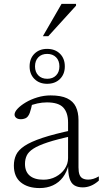

<svg xmlns="http://www.w3.org/2000/svg" viewBox="-20 -946 522 976"><path d="M352.5 -285.5 351.5 -255.5Q271.5 -238.5 223 -222.5Q174.5 -206.5 149.5 -190.2Q124.5 -174 115.8 -155Q107 -136 107 -113Q107 -73.5 131.2 -53Q155.5 -32.5 201 -32.5Q235.5 -32.5 264 -47.8Q292.5 -63 309.2 -88Q326 -113 326 -142.5V-323Q326 -373 301.8 -399.2Q277.5 -425.5 218.5 -425.5Q194.5 -425.5 170 -420.2Q145.5 -415 117.5 -403L144.5 -423Q141.5 -408 138.2 -395.2Q135 -382.5 131.5 -372.8Q128 -363 123 -356.5Q117 -347.5 107 -343.8Q97 -340 86.5 -340Q70.5 -340 62.2 -347Q54 -354 54 -363.5Q54 -377 69.5 -393.5Q85 -410 111 -425.5Q137 -441 170 -451Q203 -461 237 -461Q290 -461 321 -446.2Q352 -431.5 365.5 -403.2Q379 -375 379 -335.5V-95.5Q379 -72 384.2 -58.2Q389.5 -44.5 400.8 -38.8Q412 -33 428.5 -33Q441 -33 454 -36.8Q467 -40.5 482.5 -49.5V-28Q462.5 -10 442 -1.8Q421.5 6.5 401 6.5Q374.5 6.5 357.5 -4.2Q340.5 -15 333 -40.8Q325.5 -66.5 326.5 -111.5L330 -113Q320.5 -72 299.8 -44.8Q279 -17.5 249 -3.8Q219 10 181.5 10Q121.5 10 86 -18.8Q50.5 -47.5 50.5 -104.5Q50.5 -133.5 61.5 -158Q72.5 -182.5 104 -203.8Q135.5 -225 195.2 -245Q255 -265 352.5 -285.5ZM219.5 -697.5Q260 -697.5 284.8 -673Q309.5 -648.5 309.5 -608.5Q309.5 -569 284.8 -544.5Q260 -520 219.5 -520Q180 -520 155.2 -544.5Q130.5 -569 130.5 -608.5Q130.5 -648.5 155.2 -673Q180 -697.5 219.5 -697.5ZM220 -545.5Q248.5 -545.5 265.2 -562.8Q282 -580 282 -608.5Q282 -637.5 265 -654.8Q248 -672 220 -672Q191.5 -672 174.8 -654.8Q158 -637.5 158 -608.5Q158 -580 174.8 -562.8Q191.5 -545.5 220 -545.5ZM198 -762 293 -926.5H366.5V-917L225.5 -762Z"/></svg>

Font: Newsreader Light
Style: Regular
Weight: 300
Designer: Hugues Gentile
Foundry: Production Type
Version: Version 1.003